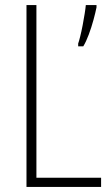

<svg xmlns="http://www.w3.org/2000/svg" viewBox="-20 -734 436 754"><path d="M84 0V-714H123V-36H377V0ZM359 -705Q355 -685 347 -655.5Q339 -626 328.5 -598Q318 -570 307 -552H287V-563Q290 -571 295 -591Q300 -611 304.5 -634.5Q309 -658 312.5 -680Q316 -702 317 -714H359Z"/></svg>

Font: Noto Sans Khmer UI Condensed ExtraLight
Style: Regular
Weight: 200
Width: 3
Designer: Danh Hong and the Monotype Design Team
Foundry: Monotype Imaging Inc.
Version: Version 2.002; ttfautohint (v1.8.4.7-5d5b)